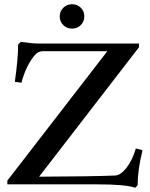

<svg xmlns="http://www.w3.org/2000/svg" viewBox="-20 -868 706 904"><path d="M319.3 -733.4Q294.4 -733.4 277.8 -750Q261.2 -766.6 261.2 -791Q261.2 -814.9 278.1 -831.5Q294.9 -848.1 319.3 -848.1Q343.8 -848.1 360.4 -831.8Q377 -815.4 377 -791Q377 -766.6 360.4 -750Q343.8 -733.4 319.3 -733.4ZM617.2 16.1Q570.8 0 439.9 0H14.6V-17.6L485.4 -627H182.6Q156.7 -627 137.7 -601.1Q99.6 -550.3 81.1 -478.5L49.8 -482.9Q65.4 -592.3 65.4 -658.2L78.1 -670.9Q130.9 -663.1 158.7 -663.1H634.3V-645.5L164.1 -36.1Q409.2 -37.1 521 -41.5Q548.3 -43 575.7 -77.9Q603 -112.8 619.6 -168.9L650.9 -160.6Q627.9 -65.9 627.9 3.9Z"/></svg>

Font: Elstob 10pt Medium
Style: Regular
Weight: 500
Designer: Peter S. Baker
Version: Version 1.015